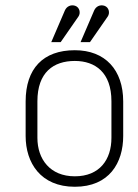

<svg xmlns="http://www.w3.org/2000/svg" viewBox="-20 -704 526 734"><path d="M78 -184C78 -82 135 10 266 10C398 10 451 -82 451 -184V-316C451 -437 382 -512 266 -512C145 -512 78 -442 78 -316ZM123 -317C123 -427 184 -471 266 -471C344 -471 406 -427 406 -317V-177C406 -94 361 -30 266 -30C171 -30 123 -96 123 -177ZM288 -543H324L392 -641C401 -654 397 -676 379 -682C363 -687 347 -680 340 -664ZM176 -543H212L280 -641C289 -654 285 -676 267 -682C251 -687 235 -680 228 -664Z"/></svg>

Font: Advent Pro
Style: Light
Weight: 300
Designer: Andreas Kalpakidis
Foundry: Andreas Kalpakidis
Version: Version 2.002 2007